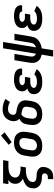

<svg xmlns="http://www.w3.org/2000/svg" viewBox="1286 -2100 1029 3640"><g transform="rotate(-90 1800.0 -279.5)"><path d="M225 215V114H270Q281 114 292.5 110.5Q304 107 313 98.5Q322 90 326.5 79Q331 68 333 57Q336 43 330 30Q324 17 312 10.5Q300 4 285.5 2Q271 0 256.5 0Q242 0 227.5 -1Q213 -2 199 -4Q185 -6 171.5 -10Q158 -14 145.5 -19Q133 -24 121 -31Q109 -38 99 -47Q89 -56 80.5 -66.5Q72 -77 65.5 -89Q59 -101 55.5 -114.5Q52 -128 50.5 -142Q49 -156 49.5 -170.5Q50 -185 53 -199Q56 -220 64 -239.5Q72 -259 86 -276Q100 -293 118 -306Q136 -319 155 -329Q174 -339 194.5 -346.5Q215 -354 235 -359Q210 -371 189 -388Q168 -405 154.5 -428.5Q141 -452 137.5 -480.5Q134 -509 139 -539Q141 -553 146.5 -567.5Q152 -582 162 -594.5Q172 -607 184.5 -616.5Q197 -626 210 -634H130L146 -735H584L568 -634H466Q446 -634 425 -632.5Q404 -631 383 -627Q362 -623 341.5 -615.5Q321 -608 302.5 -595Q284 -582 272 -563.5Q260 -545 256 -524Q253 -503 257.5 -483.5Q262 -464 274.5 -450Q287 -436 304 -427Q321 -418 340 -413Q359 -408 379.5 -406Q400 -404 420 -404H464L447 -303H403Q386 -303 369 -302.5Q352 -302 335 -299.5Q318 -297 300.5 -293.5Q283 -290 266.5 -283.5Q250 -277 233.5 -268.5Q217 -260 203.5 -247.5Q190 -235 181.5 -218.5Q173 -202 170 -185Q167 -166 173.5 -149Q180 -132 194 -121.5Q208 -111 226 -106.5Q244 -102 263 -101Q282 -100 301 -99.5Q320 -99 338.5 -96Q357 -93 374 -86.5Q391 -80 405.5 -70.5Q420 -61 431.5 -47Q443 -33 449 -16.5Q455 0 455.5 19Q456 38 453 57Q450 78 442.5 99Q435 120 422.5 139Q410 158 392.5 173.5Q375 189 354.5 198.5Q334 208 312.5 211.5Q291 215 270 215Z M857 8Q824 8 793 2.5Q762 -3 735.5 -17.5Q709 -32 689.5 -55.5Q670 -79 660.5 -108Q651 -137 650.5 -169Q650 -201 655 -233L672 -333Q676 -360 686.5 -387Q697 -414 714.5 -438Q732 -462 756 -480Q780 -498 807 -509Q834 -520 861.5 -524Q889 -528 917 -528Q949 -528 980.5 -522.5Q1012 -517 1038.5 -502.5Q1065 -488 1084.5 -464.5Q1104 -441 1113.5 -412Q1123 -383 1123 -351Q1123 -319 1118 -287L1102 -187Q1097 -160 1087 -133Q1077 -106 1059.5 -82Q1042 -58 1018 -40Q994 -22 967 -11Q940 0 912 4Q884 8 857 8ZM858 -93Q880 -93 902.5 -100Q925 -107 943 -122.5Q961 -138 971 -159.5Q981 -181 984 -203L1001 -303Q1005 -327 1003.5 -350Q1002 -373 991 -391Q980 -409 959.5 -418Q939 -427 916 -427Q894 -427 871 -420Q848 -413 830.5 -397.5Q813 -382 803 -360.5Q793 -339 789 -317L773 -217Q769 -193 770 -170Q771 -147 782.5 -129Q794 -111 814.5 -102Q835 -93 858 -93ZM926 -572 875 -628 1050 -774 1112 -706Z M1456 8Q1424 8 1393 2.5Q1362 -3 1335.5 -17.5Q1309 -32 1289.5 -55.5Q1270 -79 1260.5 -108Q1251 -137 1250.5 -169Q1250 -201 1255 -233L1265 -293Q1269 -314 1277 -334Q1285 -354 1298.5 -371.5Q1312 -389 1330 -402.5Q1348 -416 1368 -426Q1354 -438 1344 -454Q1334 -470 1329 -488.5Q1324 -507 1323 -527Q1322 -547 1326 -568Q1330 -592 1340 -616Q1350 -640 1365.5 -661.5Q1381 -683 1402.5 -699.5Q1424 -716 1448 -726Q1472 -736 1497 -740Q1522 -744 1547 -744Q1600 -744 1650.5 -730Q1701 -716 1744 -692L1687 -604Q1658 -621 1624 -631.5Q1590 -642 1554 -642Q1536 -642 1517.5 -637.5Q1499 -633 1483 -621.5Q1467 -610 1457 -593Q1447 -576 1444 -558Q1441 -537 1449 -518Q1457 -499 1475 -491Q1493 -483 1513.5 -481Q1534 -479 1554 -474.5Q1574 -470 1593 -464.5Q1612 -459 1630 -450.5Q1648 -442 1663.5 -430.5Q1679 -419 1690.5 -403.5Q1702 -388 1709 -369.5Q1716 -351 1718 -330.5Q1720 -310 1717.5 -289Q1715 -268 1712 -247L1702 -187Q1697 -160 1687 -133Q1677 -106 1659.5 -82Q1642 -58 1617.5 -40Q1593 -22 1566.5 -11Q1540 0 1512 4Q1484 8 1456 8ZM1456 -93Q1479 -93 1501.5 -99.5Q1524 -106 1542.5 -122Q1561 -138 1571 -159.5Q1581 -181 1584 -203L1594 -264Q1598 -283 1597.5 -302.5Q1597 -322 1587.5 -337.5Q1578 -353 1561.5 -362Q1545 -371 1526.5 -375.5Q1508 -380 1489.5 -382.5Q1471 -385 1452 -389Q1437 -381 1424.5 -368Q1412 -355 1403.5 -340Q1395 -325 1390 -309Q1385 -293 1382 -277L1373 -217Q1369 -194 1370 -171Q1371 -148 1382 -129.5Q1393 -111 1413 -102Q1433 -93 1456 -93Z M2072 8Q2042 8 2012.5 5Q1983 2 1955.5 -6.5Q1928 -15 1904 -29Q1880 -43 1863 -65Q1846 -87 1839 -115.5Q1832 -144 1837 -174Q1840 -193 1849 -210.5Q1858 -228 1873 -241Q1888 -254 1906 -262.5Q1924 -271 1943 -277Q1928 -286 1916 -298.5Q1904 -311 1897 -327Q1890 -343 1889 -361.5Q1888 -380 1891 -398Q1894 -421 1906 -442.5Q1918 -464 1937 -479Q1956 -494 1978.5 -503.5Q2001 -513 2023.5 -518.5Q2046 -524 2069 -526Q2092 -528 2114 -528Q2140 -528 2164.5 -525.5Q2189 -523 2213 -517Q2237 -511 2258 -500Q2279 -489 2294.5 -471.5Q2310 -454 2317 -430.5Q2324 -407 2320 -381Q2320 -379 2319.5 -377.5Q2319 -376 2319 -374H2200Q2200 -375 2200 -375.5Q2200 -376 2200 -376Q2203 -391 2193.5 -402Q2184 -413 2171 -418.5Q2158 -424 2143.5 -425.5Q2129 -427 2114 -427Q2104 -427 2094 -426.5Q2084 -426 2073.5 -424.5Q2063 -423 2053 -420Q2043 -417 2033 -412Q2023 -407 2016 -398.5Q2009 -390 2007 -380Q2005 -364 2013.5 -351Q2022 -338 2035.5 -331.5Q2049 -325 2065 -323Q2081 -321 2097 -321H2162L2146 -220H2080Q2068 -220 2056 -219.5Q2044 -219 2032 -216.5Q2020 -214 2007.5 -210.5Q1995 -207 1984 -200.5Q1973 -194 1965 -183Q1957 -172 1955 -160Q1953 -147 1958 -135Q1963 -123 1973 -115.5Q1983 -108 1995 -104Q2007 -100 2019.5 -97.5Q2032 -95 2045.5 -94Q2059 -93 2072 -93Q2091 -93 2109 -95Q2127 -97 2145.5 -102.5Q2164 -108 2181 -118Q2198 -128 2210 -144L2309 -98Q2290 -69 2262 -47.5Q2234 -26 2202 -13.5Q2170 -1 2137.5 3.5Q2105 8 2072 8Z M2548 215 2585 -4Q2558 -9 2533.5 -18.5Q2509 -28 2489 -44Q2469 -60 2455 -82Q2441 -104 2434 -129.5Q2427 -155 2427.5 -183Q2428 -211 2433 -238L2479 -520H2599L2550 -222Q2550 -222 2550 -222Q2550 -222 2550 -222Q2547 -204 2548 -186.5Q2549 -169 2555.5 -154Q2562 -139 2574.5 -128Q2587 -117 2602 -110L2705 -735H2825L2722 -109Q2738 -115 2753.5 -124Q2769 -133 2781 -146.5Q2793 -160 2799.5 -176Q2806 -192 2809 -209Q2809 -209 2809 -209Q2809 -209 2809 -209L2860 -520H2980L2926 -192Q2922 -168 2912.5 -143.5Q2903 -119 2886.5 -97.5Q2870 -76 2848.5 -59.5Q2827 -43 2803.5 -31.5Q2780 -20 2754.5 -13Q2729 -6 2704 -3L2668 215Z M3272 8Q3242 8 3212.5 5Q3183 2 3155.5 -6.5Q3128 -15 3104 -29Q3080 -43 3063 -65Q3046 -87 3039 -115.5Q3032 -144 3037 -174Q3040 -193 3049 -210.5Q3058 -228 3073 -241Q3088 -254 3106 -262.5Q3124 -271 3143 -277Q3128 -286 3116 -298.5Q3104 -311 3097 -327Q3090 -343 3089 -361.5Q3088 -380 3091 -398Q3094 -421 3106 -442.5Q3118 -464 3137 -479Q3156 -494 3178.5 -503.5Q3201 -513 3223.5 -518.5Q3246 -524 3269 -526Q3292 -528 3314 -528Q3340 -528 3364.5 -525.5Q3389 -523 3413 -517Q3437 -511 3458 -500Q3479 -489 3494.5 -471.5Q3510 -454 3517 -430.5Q3524 -407 3520 -381Q3520 -379 3519.5 -377.5Q3519 -376 3519 -374H3400Q3400 -375 3400 -375.5Q3400 -376 3400 -376Q3403 -391 3393.5 -402Q3384 -413 3371 -418.5Q3358 -424 3343.5 -425.5Q3329 -427 3314 -427Q3304 -427 3294 -426.5Q3284 -426 3273.5 -424.5Q3263 -423 3253 -420Q3243 -417 3233 -412Q3223 -407 3216 -398.5Q3209 -390 3207 -380Q3205 -364 3213.5 -351Q3222 -338 3235.5 -331.5Q3249 -325 3265 -323Q3281 -321 3297 -321H3362L3346 -220H3280Q3268 -220 3256 -219.5Q3244 -219 3232 -216.5Q3220 -214 3207.5 -210.5Q3195 -207 3184 -200.5Q3173 -194 3165 -183Q3157 -172 3155 -160Q3153 -147 3158 -135Q3163 -123 3173 -115.5Q3183 -108 3195 -104Q3207 -100 3219.5 -97.5Q3232 -95 3245.5 -94Q3259 -93 3272 -93Q3291 -93 3309 -95Q3327 -97 3345.5 -102.5Q3364 -108 3381 -118Q3398 -128 3410 -144L3509 -98Q3490 -69 3462 -47.5Q3434 -26 3402 -13.5Q3370 -1 3337.5 3.5Q3305 8 3272 8Z"/></g></svg>

Font: Iosevka SS04 Extended
Style: Bold Italic
Weight: 700
Width: 7
Italic angle: -9°
Monospace: yes
Designer: Belleve Invis
Foundry: Belleve Invis
Version: Version 19.0.0; ttfautohint (v1.8.4)